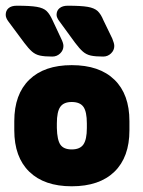

<svg xmlns="http://www.w3.org/2000/svg" viewBox="-22 -641 501 672"><path d="M28 -217V-185Q28 -91 80.5 -40Q133 11 229 11Q326 11 378.5 -40Q431 -91 431 -185V-217Q431 -311 378.5 -362Q326 -413 229 -413Q133 -413 80.5 -362Q28 -311 28 -217ZM282 -209V-193Q282 -153 270 -135.5Q258 -118 229 -118Q201 -118 189.5 -134.5Q178 -151 177 -193V-209Q177 -250 189 -267Q201 -284 229 -284Q258 -284 270 -267Q282 -250 282 -209ZM187 -565 241 -491Q256 -471 268 -460.5Q280 -450 296 -446.5Q312 -443 339 -443Q355 -443 366.5 -454Q378 -465 378 -480Q378 -489 371 -506L340 -570Q331 -592 319.5 -602.5Q308 -613 285 -617Q262 -621 215 -621Q197 -621 186.5 -612.5Q176 -604 176 -589Q176 -579 187 -565ZM8 -565 63 -491Q78 -471 90 -460.5Q102 -450 118 -446.5Q134 -443 161 -443Q177 -443 188.5 -454Q200 -465 200 -480Q200 -490 192 -506L162 -570Q152 -592 141 -602.5Q130 -613 107 -617Q84 -621 37 -621Q18 -621 8 -612.5Q-2 -604 -2 -589Q-2 -578 8 -565Z"/></svg>

Font: Beiruti Black
Style: Regular
Weight: 900
Designer: Arlette Boutros
Foundry: Boutros
Version: Version 1.41